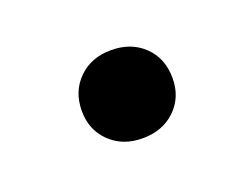

<svg xmlns="http://www.w3.org/2000/svg" viewBox="-39 -163 301 236"><g transform="rotate(-20 112.0 -45.5)"><path d="M117.2 12.2Q91.3 12.2 74.7 -3.9Q58.1 -20 58.1 -44.9Q58.1 -70.3 74.7 -86.7Q91.3 -103 117.2 -103Q143.6 -103 160.2 -86.9Q176.8 -70.8 176.8 -44.9Q176.8 -20 160.2 -3.9Q143.6 12.2 117.2 12.2Z"/></g></svg>

Font: Junicode SmCond
Style: Regular
Weight: 400
Width: 4
Designer: Peter S. Baker
Version: Version 2.206